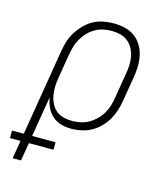

<svg xmlns="http://www.w3.org/2000/svg" viewBox="-171 -612 782 912"><g transform="rotate(15 220.0 -156.5)"><path d="M-23 215 -8 126H-60V89H-2L68 -335Q72 -360 79.5 -384.5Q87 -409 101 -431.5Q115 -454 134 -473.5Q153 -493 176 -505.5Q199 -518 224.5 -523Q250 -528 274 -528H275Q303 -528 329.5 -522Q356 -516 377.5 -501Q399 -486 413 -463.5Q427 -441 433 -415Q439 -389 438.5 -361Q438 -333 433 -305L413 -185Q409 -160 401.5 -136Q394 -112 381 -89.5Q368 -67 349 -47.5Q330 -28 307 -15.5Q284 -3 259 2.5Q234 8 210 8Q183 8 158.5 1Q134 -6 115.5 -22.5Q97 -39 86.5 -62Q76 -85 72 -110L39 89H154V126H33L18 215ZM204 -29Q224 -29 245 -33.5Q266 -38 284.5 -48.5Q303 -59 319.5 -75Q336 -91 347 -110Q358 -129 364 -149.5Q370 -170 373 -191L393 -311Q397 -333 398 -355Q399 -377 395 -397.5Q391 -418 381 -436.5Q371 -455 354.5 -468Q338 -481 317.5 -486Q297 -491 275 -491Q254 -491 233.5 -486.5Q213 -482 194 -471Q175 -460 160 -444Q145 -428 134 -409Q123 -390 117.5 -370Q112 -350 108 -329L89 -213Q85 -191 84 -169Q83 -147 86.5 -126Q90 -105 99 -86Q108 -67 123.5 -53.5Q139 -40 160 -34.5Q181 -29 204 -29Z"/></g></svg>

Font: Iosevka Curly Extralight
Style: Italic
Weight: 200
Italic angle: -9°
Monospace: yes
Designer: Belleve Invis
Foundry: Belleve Invis
Version: Version 22.1.2; ttfautohint (v1.8.4)